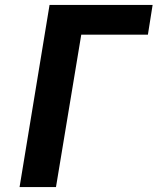

<svg xmlns="http://www.w3.org/2000/svg" viewBox="-20 -755 640 775"><path d="M59 0 180 -735H596L577 -615H308L206 0Z"/></svg>

Font: Iosevka Heavy Extended
Style: Italic
Weight: 900
Width: 7
Italic angle: -9°
Monospace: yes
Designer: Belleve Invis
Foundry: Belleve Invis
Version: Version 32.5.0; ttfautohint (v1.8.4)